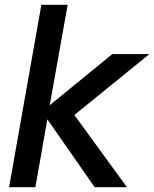

<svg xmlns="http://www.w3.org/2000/svg" viewBox="-20 -783 645 803"><path d="M128 0H18L153 -763H263L188 -343L450 -557H605L291 -302L511 0H376L178 -284Z"/></svg>

Font: Open Sauce One Medium Italic
Style: Regular
Weight: 500
Italic angle: -10°
Designer: Alfredo Marco Pradil
Foundry: Creative Sauce Fz LLC
Version: Version 1.477